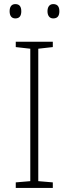

<svg xmlns="http://www.w3.org/2000/svg" viewBox="-20 -918 334 938"><path d="M27 -863C27 -843 35 -828 55 -828C77 -828 84 -843 84 -863C84 -883 77 -898 55 -898C35 -898 27 -883 27 -863ZM212 -863C212 -843 221 -828 240 -828C263 -828 270 -843 270 -863C270 -883 263 -898 240 -898C221 -898 212 -883 212 -863ZM238 0V-27L167 -33V-680L238 -688V-714H57V-688L128 -680V-33L57 -27V0Z"/></svg>

Font: Noto Sans Gurmukhi ExtraLight
Style: Regular
Weight: 200
Designer: Jelle Bosma - Monotype Design Team
Foundry: Monotype Imaging Inc.
Version: Version 2.004